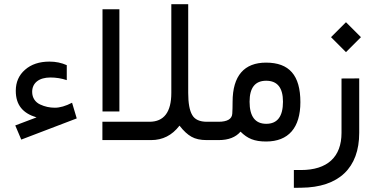

<svg xmlns="http://www.w3.org/2000/svg" viewBox="-20 -672 1804 921"><path d="M217.3 -376.5C168.5 -376.5 129.4 -363.3 100.1 -337.4C70.3 -311.5 55.7 -277.8 55.7 -236.3C55.7 -167.5 90.3 -128.4 155.3 -108.9L53.2 -70.3L82 -2.4L348.1 -104L325.7 -179.2C294.9 -163.1 267.1 -155.3 243.2 -155.3C218.3 -155.3 195.3 -160.2 172.4 -170.9C149.4 -181.6 134.3 -202.6 134.3 -231.4C134.3 -274.4 167.5 -300.3 221.7 -300.3C249.5 -300.3 275.4 -295.9 300.3 -287.6V-359.4C275.4 -370.6 248 -376.5 217.3 -376.5Z M983.9 0C991.2 0 995.1 -13.2 995.1 -42V-47.4C995.1 -74.2 991.2 -87.9 983.9 -87.9H972.7C938 -87.9 914.1 -98.6 901.9 -120.6C889.2 -142.1 882.8 -177.2 882.8 -226.1V-651.9H801.8V-226.6C801.8 -134.3 766.6 -87.9 696.8 -87.9H471.2V0H705.1C760.3 0 805.2 -22.9 840.3 -68.4L840.8 -69.3L841.8 -68.4C860.8 -43.9 879.9 -26.4 898.4 -16.1C917 -5.4 941.4 0 971.7 0ZM471.7 -137.2H552.7V-627.4H471.7Z M979 -87.9C970.7 -87.9 966.8 -74.2 966.8 -47.4V-42C966.8 -14.2 970.7 0 979 0H1028.8C1076.2 0 1110.8 -13.7 1133.8 -40.5C1167 -7.3 1200.2 6.8 1256.3 6.8C1363.8 6.8 1420.9 -59.1 1420.9 -182.1C1420.9 -311 1367.2 -371.6 1256.3 -371.6C1152.3 -371.6 1095.7 -309.6 1095.7 -183.1C1095.7 -160.6 1095.2 -142.1 1094.2 -127C1092.8 -101.1 1070.3 -87.9 1027.8 -87.9ZM1177.2 -184.1C1177.2 -251 1203.6 -284.7 1256.8 -284.7C1310.5 -284.7 1337.4 -251 1337.4 -184.1C1337.4 -113.3 1310.5 -78.1 1257.3 -78.1C1204.1 -78.1 1177.2 -113.3 1177.2 -184.1Z M1639.6 -421.9 1711.4 -493.7 1639.6 -565.4 1567.9 -493.7ZM1389.6 143.6V229L1424.8 228.5C1606 227.1 1703.1 132.8 1703.1 -34.7V-295.9L1618.2 -295.4V-34.7C1618.2 81.1 1550.3 143.6 1423.8 143.6Z"/></svg>

Font: Shabnam
Style: Regular
Weight: 400
Foundry: DejaVu fonts team - Redesigned by Saber Rastikerdar - Based on Vazir font
Version: Version 5.0.1